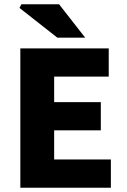

<svg xmlns="http://www.w3.org/2000/svg" viewBox="-20 -877 591 897"><path d="M75 0V-651H488V-519H233V-400H451V-268H233V-132H498V0ZM248 -701 71 -840 80 -857H256L378 -701Z"/></svg>

Font: Mada ExtraBold
Style: Regular
Weight: 800
Designer: Khaled Hosny
Version: Version 1.5